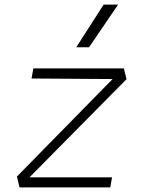

<svg xmlns="http://www.w3.org/2000/svg" viewBox="-20 -815 626 835"><path d="M530.3 -470.7 108.4 -43.9H467.3L459.5 0H64.9L53.7 -47.4L469.7 -471.2L117.2 -473.6L125 -517.6H518.6ZM311.5 -609.4 430.7 -794.9H493.7L367.2 -609.4Z"/></svg>

Font: CaskaydiaCove NF ExtraLight
Style: Italic
Weight: 200
Italic angle: -10°
Designer: Aaron Bell
Foundry: Saja Typeworks
Version: Version 2111.001; VTT 6.35;Nerd Fonts 3.2.1